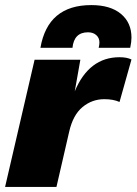

<svg xmlns="http://www.w3.org/2000/svg" viewBox="-30 -735 537 755"><path d="M316 -608Q261 -608 255 -547H129Q158 -715 329 -715Q404 -715 445.5 -680.5Q487 -646 487 -587Q487 -570 482 -547H358Q361 -559 361 -568Q361 -586 348.5 -597Q336 -608 316 -608ZM264 -376Q320 -510 440 -510Q469 -510 487 -501L440 -334Q416 -345 380 -345Q332 -345 294.5 -314Q257 -283 242 -217L192 0H-10L106 -500H286Z"/></svg>

Font: Elaine Sans ExtraBold
Style: Italic
Weight: 800
Italic angle: -13°
Designer: Wei Huang
Foundry: Wei Huang
Version: Version 2.001;December 24, 2019;FontCreator 12.0.0.2547 64-b